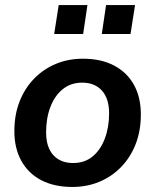

<svg xmlns="http://www.w3.org/2000/svg" viewBox="-20 -732 616 762"><path d="M267 10Q195 10 143.5 -17Q92 -44 64.5 -94Q37 -144 37 -211Q37 -277 58 -330Q79 -383 116.5 -421Q154 -459 203 -479Q252 -499 309 -499Q381 -499 432.5 -472Q484 -445 511.5 -395.5Q539 -346 539 -278Q539 -212 518 -159Q497 -106 459.5 -68Q422 -30 373 -10Q324 10 267 10ZM270 -85Q316 -85 347.5 -111Q379 -137 396 -182Q413 -227 413 -282Q413 -341 384.5 -372.5Q356 -404 306 -404Q261 -404 229 -378Q197 -352 180 -307.5Q163 -263 163 -207Q163 -148 191.5 -116.5Q220 -85 270 -85ZM384 -597 401 -712H516L498 -597ZM195 -597 213 -712H327L310 -597Z"/></svg>

Font: Nunito Sans 12pt
Style: Bold Italic
Weight: 700
Italic angle: -9°
Designer: Vernon Adams
Foundry: Vernon Adams
Version: Version 3.101;gftools[0.9.27]